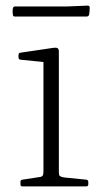

<svg xmlns="http://www.w3.org/2000/svg" viewBox="-20 -665 360 685"><path d="M135 0V-324H190V0ZM60 0Q53 0 53 -7V-16Q53 -23 60 -24L119 -33Q129 -34 132 -38Q135 -42 135 -53V-180H190V-50Q190 -40 193.5 -37Q197 -34 208 -32L288 -24Q295 -23 295 -16V-7Q295 0 287 0ZM135 -324V-468L153 -442L53 -452Q46 -453 46 -461V-469Q46 -476 53 -477L168 -494Q181 -496 185.5 -493Q190 -490 190 -481V-324ZM26 -635Q27 -642 34 -642H221L293 -645Q300 -645 300 -638Q300 -631 299.5 -625Q299 -619 298 -613Q296 -606 289 -606H33Q26 -606 26 -613Q25 -618 25 -624Q25 -630 26 -635Z"/></svg>

Font: Hahmlet ExtraLight
Style: Regular
Weight: 250
Designer: Minjoo Ham & Mark Frömberg
Foundry: hypertype
Version: Version 1.002